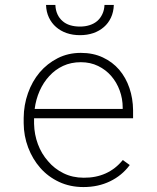

<svg xmlns="http://www.w3.org/2000/svg" viewBox="-20 -754 640 784"><path d="M320.8 9.8Q380.9 9.8 429.4 -13.7Q478 -37.1 509.8 -80.1L481.4 -100.6Q451.7 -64 411.4 -45.9Q371.1 -27.8 321.8 -28.3Q276.4 -28.3 239.3 -46.6Q202.1 -64.9 176.3 -95.7Q149.4 -126 134.8 -165.3Q120.1 -204.6 119.1 -248.5V-271H523.4V-304.2Q522.9 -352.1 508.5 -394.5Q494.1 -437 466.8 -469.2Q439.5 -501 399.9 -519.5Q360.4 -538.1 310.1 -538.1Q258.3 -538.1 215.6 -516.4Q172.9 -494.6 142.1 -458.5Q111.3 -421.9 94.2 -373.5Q77.1 -325.2 76.7 -272.5V-251Q77.1 -198.7 95 -151.6Q112.8 -104.5 144.5 -68.4Q176.3 -32.2 221.2 -11.2Q266.1 9.8 320.8 9.8ZM310.1 -500Q349.1 -500 380.6 -484.6Q412.1 -469.2 434.1 -443.8Q456.5 -418 468.8 -384.3Q481 -350.6 481 -314.9V-309.1H121.6Q126.5 -348.1 141.8 -382.8Q157.2 -417.5 181.2 -443.4Q205.1 -469.7 237.5 -484.9Q270 -500 310.1 -500ZM444.8 -733.9H406.7Q405.8 -712.9 397.9 -696.3Q390.1 -679.7 377.4 -668.5Q364.3 -657.2 346.2 -651.4Q328.1 -645.5 306.6 -645.5Q284.2 -645.5 266.1 -651.1Q248 -656.7 235.4 -668Q222.2 -679.2 214.6 -695.8Q207 -712.4 206.1 -733.9H168Q168.9 -705.1 179.9 -682.1Q190.9 -659.2 209 -643.6Q227.5 -627.4 252.2 -618.9Q276.9 -610.4 306.6 -610.4Q336.4 -610.4 361.1 -618.9Q385.7 -627.4 404.3 -643.6Q422.4 -659.2 433.1 -682.1Q443.8 -705.1 444.8 -733.9Z"/></svg>

Font: Roboto Mono ExtraLight
Style: Regular
Weight: 250
Monospace: yes
Designer: Google
Version: Version 3.000